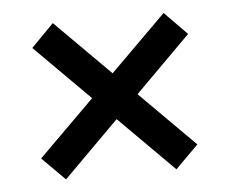

<svg xmlns="http://www.w3.org/2000/svg" viewBox="-37 -567 548 459"><g transform="rotate(-5 237.0 -337.0)"><path d="M49 -204 183 -337 51 -469 105 -524 237 -392 371 -525 425 -470 292 -337 424 -205 369 -150 237 -282 104 -149Z"/></g></svg>

Font: Mozilla Headline BETA
Style: Regular
Weight: 400
Designer: Studio DRAMA
Foundry: Studio DRAMA
Version: Version 0.100